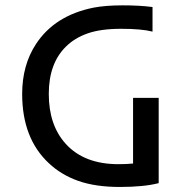

<svg xmlns="http://www.w3.org/2000/svg" viewBox="-20 -705 707 732"><path d="M585 -6.8Q528.8 7.8 436.8 7.8Q344.7 7.8 279.1 -15.1Q213.4 -38.1 166 -83Q64.5 -177.7 64.5 -346.7Q64.5 -457 117.2 -537.1Q188.5 -646 336.4 -675.8Q381.8 -684.6 447.8 -684.6Q513.7 -684.6 561.5 -678.2V-584.5Q519.5 -595.2 441.7 -595.2Q363.8 -595.2 314 -577.6Q264.2 -560.1 231.4 -527.3Q166 -463.4 166 -346.7Q166 -228 230.5 -156.7Q300.8 -79.1 431.2 -79.1Q461.4 -79.1 487.3 -81.5V-332H585Z"/></svg>

Font: Inder
Style: Regular
Weight: 400
Designer: Irina Smirnova
Foundry: Irina Smirnova
Version: Version 1.001